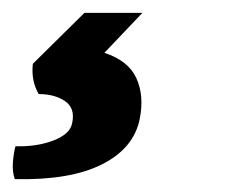

<svg xmlns="http://www.w3.org/2000/svg" viewBox="-48 -36 368 298"><path d="M-25 242Q-29 231 -28 216.5Q-27 202 -24 191Q9 192 35 182Q61 172 64 155Q69 132 53 121Q37 110 12 110Q0 89 3 63L83 -16H173L114 46Q151 58 163.5 85Q176 112 169 148Q160 194 110.5 219Q61 244 -25 242Z"/></svg>

Font: Vollkorn Black
Style: Italic
Weight: 900
Italic angle: -11°
Designer: Friedrich Althausen
Foundry: Friedrich Althausen
Version: Version 5.000; ttfautohint (v1.8.3)